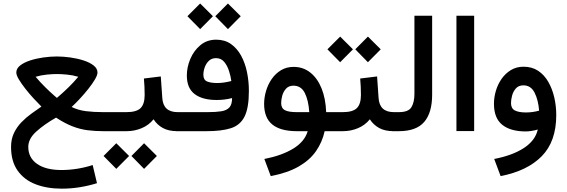

<svg xmlns="http://www.w3.org/2000/svg" viewBox="-20 -770 3330 1127"><path d="M223.1 -144.5Q203.1 -164.1 177.7 -191.7Q152.3 -219.2 129.2 -248.8Q106 -278.3 90.8 -303.7Q75.7 -329.1 75.7 -344.2Q75.7 -367.7 98.1 -385.5Q120.6 -403.3 156.5 -415Q192.4 -426.8 233.9 -432.6Q275.4 -438.5 314 -438.5Q352.1 -438.5 393.6 -432.6Q435.1 -426.8 471.2 -415Q507.3 -403.3 529.8 -385.5Q552.2 -367.7 552.2 -344.2Q552.2 -329.1 537.1 -303.5Q522 -277.8 498.5 -248.3Q475.1 -218.8 449 -190.7Q422.9 -162.6 400.4 -142.1Q439.5 -123 484.9 -117.4Q530.3 -111.8 585 -111.8H615.7V0H586.4Q537.6 0 493.9 -5.6Q450.2 -11.2 405.8 -28.3Q361.3 -45.4 309.1 -79.6Q238.8 -39.6 192.4 2.7Q146 44.9 146 92.3Q146 155.8 197.5 191.9Q249 228 340.8 228Q387.2 228 435.1 220.2Q482.9 212.4 523.9 198.7L549.3 305.2Q501.5 320.3 448.7 328.9Q396 337.4 342.3 337.4Q255.9 337.4 188.7 311.5Q121.6 285.6 83.3 231.2Q44.9 176.8 44.9 92.3Q44.9 46.4 62 10.7Q79.1 -24.9 106.4 -53Q133.8 -81.1 164.8 -103.3Q195.8 -125.5 223.1 -144.5ZM314 -335.4Q291 -335.4 256.6 -332.3Q222.2 -329.1 189 -319.3Q215.8 -287.6 244.6 -259Q273.4 -230.5 293.7 -212.9Q314 -195.3 314 -195.3Q314 -195.3 334.2 -212.9Q354.5 -230.5 383.8 -259Q413.1 -287.6 439.5 -319.3Q406.7 -329.1 371.8 -332.3Q336.9 -335.4 314 -335.4Z M595.7 -111.8H723.1Q781.2 -111.8 805.2 -135.5Q829.1 -159.2 829.1 -212.9Q829.1 -238.8 827.9 -262.5Q826.7 -286.1 824.7 -309.1L923.8 -321.3L932.6 -195.8Q937.5 -111.8 1022.5 -111.8H1032.7V0H1021.5Q969.7 0 936 -18.6Q902.3 -37.1 881.3 -69.8Q853.5 -35.2 811.5 -17.6Q769.5 0 723.1 0H595.7ZM825.7 70.8 900.9 145.5 825.7 221.2 751.5 145.5ZM662.6 70.8 737.8 145.5 662.6 221.2 587.9 145.5Z M1317.9 -749.5 1393.1 -674.8 1317.9 -599.1 1243.7 -674.8ZM1154.8 -749.5 1230 -674.8 1154.8 -599.1 1080.1 -674.8ZM1198.7 -111.8Q1248 -111.8 1279.5 -116.9Q1311 -122.1 1326.7 -139.6Q1342.3 -157.2 1342.3 -194.3Q1298.8 -183.1 1252 -183.1Q1168 -183.1 1122.3 -218Q1076.7 -252.9 1076.7 -326.7Q1076.7 -376 1097.2 -424.3Q1117.7 -472.7 1156.2 -504.9Q1194.8 -537.1 1249 -537.1Q1299.8 -537.1 1335.9 -511.5Q1372.1 -485.8 1395.5 -442.9Q1418.9 -399.9 1429.9 -346.2Q1440.9 -292.5 1440.9 -235.8Q1440.9 -136.7 1415.5 -85.9Q1390.1 -35.2 1335.7 -17.6Q1281.2 0 1192.9 0H1013.2V-111.8ZM1254.9 -282.7Q1275.9 -282.7 1296.6 -285.9Q1317.4 -289.1 1337.9 -294.4Q1334 -324.2 1323.7 -355.2Q1313.5 -386.2 1295.4 -407.5Q1277.3 -428.7 1248 -428.7Q1222.2 -428.7 1205.8 -412.8Q1189.5 -397 1181.6 -374.5Q1173.8 -352.1 1173.8 -331.1Q1173.8 -300.8 1195.8 -291.7Q1217.8 -282.7 1254.9 -282.7Z M1703.6 -377.4Q1759.3 -377.4 1801.3 -344.2Q1843.3 -311 1867.4 -251.5Q1891.6 -191.9 1894.5 -111.8H1943.8V0H1885.7Q1871.6 64 1835.2 116.7Q1798.8 169.4 1733.9 207Q1668.9 244.6 1569.3 263.7L1531.7 163.1Q1634.3 143.1 1701.2 102.3Q1768.1 61.5 1786.1 0H1722.7Q1627 0 1578.6 -39.1Q1530.3 -78.1 1530.3 -160.6Q1530.3 -196.8 1541.3 -234.9Q1552.2 -272.9 1574.2 -305.2Q1596.2 -337.4 1628.7 -357.4Q1661.1 -377.4 1703.6 -377.4ZM1719.7 -111.8H1795.4Q1790.5 -182.6 1768.8 -224.9Q1747.1 -267.1 1702.6 -267.1Q1674.8 -267.1 1658.9 -249.5Q1643.1 -231.9 1636.7 -208.3Q1630.4 -184.6 1630.4 -165Q1630.4 -134.3 1652.8 -123Q1675.3 -111.8 1719.7 -111.8Z M2139.6 -555.2 2214.8 -480.5 2139.6 -404.8 2065.4 -480.5ZM1976.6 -555.2 2051.8 -480.5 1976.6 -404.8 1901.9 -480.5ZM1924.3 -111.8H1992.7Q2050.8 -111.8 2074.7 -135.5Q2098.6 -159.2 2098.6 -212.9Q2098.6 -238.8 2097.4 -262.5Q2096.2 -286.1 2094.2 -309.1L2193.4 -321.3L2202.1 -195.8Q2207 -111.8 2292 -111.8H2302.2V0H2291Q2239.3 0 2205.6 -18.6Q2171.9 -37.1 2150.9 -69.8Q2123 -35.2 2081.1 -17.6Q2039.1 0 1992.7 0H1924.3Z M2282.7 -111.8H2321.8Q2377.4 -111.8 2395 -140.9Q2412.6 -169.9 2412.6 -219.2V-677.7H2516.6V-214.4Q2516.6 -108.4 2470 -54.2Q2423.3 0 2321.3 0H2282.7Z M2763.2 -677.7V-0.5H2659.2V-677.7Z M3245.1 -94.2Q3245.1 60.1 3160.2 146.7Q3075.2 233.4 2918.5 263.7L2880.9 163.1Q2987.8 142.6 3054.9 98.9Q3122.1 55.2 3136.7 -9.8Q3120.6 -4.9 3101.3 -1.7Q3082 1.5 3066.4 1.5Q2976.6 1.5 2928 -37.6Q2879.4 -76.7 2879.4 -160.6Q2879.4 -198.2 2890.6 -236.6Q2901.9 -274.9 2924.1 -306.9Q2946.3 -338.9 2978.8 -358.6Q3011.2 -378.4 3053.2 -378.4Q3102.5 -378.4 3138.7 -354.5Q3174.8 -330.6 3198.2 -289.8Q3221.7 -249 3233.4 -198.5Q3245.1 -147.9 3245.1 -94.2ZM3066.9 -109.9Q3087.9 -109.9 3107.9 -112.8Q3127.9 -115.7 3144.5 -120.6Q3139.6 -183.1 3117.9 -226.1Q3096.2 -269 3052.2 -269Q3023.9 -269 3008.1 -251Q2992.2 -232.9 2985.8 -208.5Q2979.5 -184.1 2979.5 -165Q2979.5 -133.3 3002.4 -121.6Q3025.4 -109.9 3066.9 -109.9Z"/></svg>

Font: Vazirmatn UI NL Medium
Style: Regular
Weight: 500
Designer: Saber Rastikerdar
Foundry: Saber Rastikerdar
Version: Version 33.003